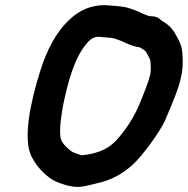

<svg xmlns="http://www.w3.org/2000/svg" viewBox="-20 -708 731 747"><path d="M526 -523 535 -517C539 -514 544 -511 547 -508C550 -503 563 -480 565 -473C566 -462 568 -435 565 -420C560 -400 554 -381 547 -364C523 -302 508 -261 468 -206C448 -179 433 -161 422 -152C392 -123 348 -109 300 -104C297 -104 292 -105 285 -108C263 -115 260 -117 247 -128C234 -139 218 -155 215 -175C211 -211 218 -256 226 -301C244 -386 267 -475 311 -531C323 -547 339 -565 363 -565C370 -564 377 -564 385 -563L411 -561C430 -558 434 -555 451 -549L469 -541C488 -532 504 -527 526 -523ZM607 -629C597 -640 584 -645 568 -645H562C554 -647 547 -650 538 -654C518 -664 496 -672 473 -679C450 -684 417 -686 389 -688C331 -688 289 -667 254 -635C199 -586 161 -512 135 -427C101 -318 64 -160 107 -91C125 -58 151 -31 182 -10C203 3 255 22 290 19C313 17 341 9 362 4C415 -8 457 -32 496 -67C531 -98 600 -191 622 -239C631 -262 640 -280 646 -296C667 -348 691 -404 691 -467C690 -511 689 -527 670 -562C655 -591 642 -607 618 -622L608 -628C608 -629 608 -629 607 -629Z"/></svg>

Font: Blanket
Style: BdObl
Weight: 700
Foundry: Cannot Into Space Fonts
Version: Version 0.9